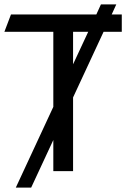

<svg xmlns="http://www.w3.org/2000/svg" viewBox="-20 -780 576 875"><path d="M535 -635H452L313 -336V0H223V-142L122 75H52L223 -293V-635H0L30 -714H419L440 -760H510L489 -714H535ZM313 -487 382 -635H313Z"/></svg>

Font: Advent Sans Logo
Style: Regular
Weight: 400
Designer: Types & Symbols
Foundry: Types & Symbols
Version: Version 1.002